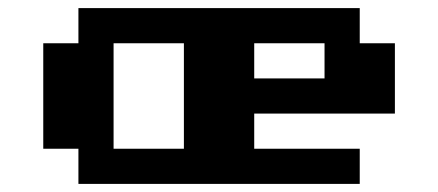

<svg xmlns="http://www.w3.org/2000/svg" viewBox="-20 -454 1082 474"><path d="M260.4 -86.8H434V-347.2H260.4ZM781.2 -347.2H607.6V-260.4H781.2ZM173.6 0V-86.8H86.8V-347.2H173.6V-434H868.1V-347.2H954.9V-173.6H607.6V-86.8H868.1V0Z"/></svg>

Font: 8-bit Operator+ 8
Style: Bold
Weight: 700
Designer: GrandChaos9000
Version: Version 1.3.0 - August 1, 2014